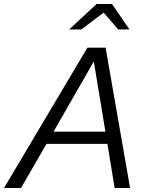

<svg xmlns="http://www.w3.org/2000/svg" viewBox="-64 -938 731 958"><path d="M-44 0 372 -700H463L585 0H508L472 -220H168L41 0ZM203 -281H462L404 -631ZM281 -791 418 -918H495L582 -791H526L453 -875L342 -791Z"/></svg>

Font: Red Hat Text VF
Style: Italic
Weight: 400
Italic angle: -12°
Designer: Pentagram, MCKL
Foundry: Pentagram, MCKL
Version: Version 1.023